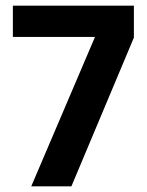

<svg xmlns="http://www.w3.org/2000/svg" viewBox="-20 -659 521 679"><path d="M90.5 0 316 -528.5H25.5V-639H453.5V-526L232.5 0Z"/></svg>

Font: Anek Telugu SemiBold
Style: Regular
Weight: 600
Designer: Omkar Bhoir (Telugu), Yesha Goshar (Latin)
Foundry: Ek Type
Version: Version 1.003